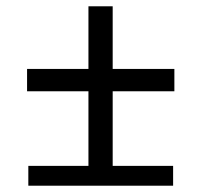

<svg xmlns="http://www.w3.org/2000/svg" viewBox="-20 -590 640 610"><path d="M70 0V-63H261V-300H66V-371H261V-570H338V-371H534V-300H338V-63H530V0Z"/></svg>

Font: Pitagon Sans Mono Light
Style: Regular
Weight: 300
Monospace: yes
Designer: Travis Tran
Foundry: Pitagon
Version: Version 1.001; ttfautohint (v1.8.4.7-5d5b);gftools[0.9.26]